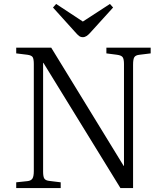

<svg xmlns="http://www.w3.org/2000/svg" viewBox="-20 -951 840 971"><path d="M62 0V-29L119 -35Q137 -37 144 -48Q151 -59 151 -86V-627Q151 -652 145.5 -661.5Q140 -671 119 -674L62 -681V-710H239L606 -111L607 -114V-627Q607 -652 600.5 -661.5Q594 -671 572 -674L518 -681V-710H742V-681L685 -674Q666 -672 659.5 -662Q653 -652 653 -624V0H589L199 -634L198 -631V-83Q198 -57 204.5 -47.5Q211 -38 230 -36L287 -29V0ZM399 -763Q388 -763 380 -769Q372 -775 359 -790L248 -913L264 -931L399 -842L536 -931L552 -913L435 -784Q427 -775 418 -769Q409 -763 399 -763Z"/></svg>

Font: Literata 36pt Light
Style: Regular
Weight: 300
Designer: Latin by Veronika Burian and Jose Scaglione. Greek by Irene Vlachou. Cyrillic by Vera Evstafieva.
Foundry: TypeTogether
Version: Version 3.002